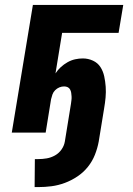

<svg xmlns="http://www.w3.org/2000/svg" viewBox="-20 -540 540 782"><path d="M121 222 122 108H136Q153 108 170.5 105Q188 102 204 93Q220 84 230.5 69Q241 54 244 37L269 -117Q270 -125 271 -132.5Q272 -140 271.5 -147.5Q271 -155 270 -162Q269 -169 265.5 -175.5Q262 -182 255.5 -185Q249 -188 241 -188Q231 -188 221.5 -184Q212 -180 204.5 -172.5Q197 -165 193.5 -155Q190 -145 188 -136L166 0H28L114 -520H482L463 -406H233L206 -241Q215 -255 227.5 -266.5Q240 -278 255 -286.5Q270 -295 286 -298.5Q302 -302 317 -302Q339 -302 358.5 -293Q378 -284 389 -267Q400 -250 404.5 -229Q409 -208 410.5 -186.5Q412 -165 410 -143Q408 -121 404 -98L382 37Q377 64 366.5 90.5Q356 117 338 139.5Q320 162 295.5 178.5Q271 195 244 205Q217 215 190 218.5Q163 222 136 222Z"/></svg>

Font: Iosevka Curly Heavy
Style: Italic
Weight: 900
Italic angle: -9°
Monospace: yes
Designer: Belleve Invis
Foundry: Belleve Invis
Version: Version 22.1.2; ttfautohint (v1.8.4)